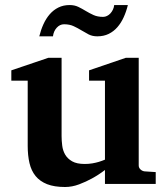

<svg xmlns="http://www.w3.org/2000/svg" viewBox="-20 -729 660 761"><path d="M396 0V-55.2Q371.1 -36.1 344.2 -21.5Q321.3 -8.8 293.5 1.7Q265.6 12.2 237.8 12.2Q195.3 12.2 166.7 1Q138.2 -10.3 121.1 -31.2Q104 -52.2 96.9 -82.5Q89.8 -112.8 89.8 -150.9V-409.2H24.9V-450.2L171.9 -500H224.1V-189.9Q224.1 -171.4 226.6 -151.9Q229 -132.3 238.3 -116.2Q247.6 -100.1 265.9 -89.6Q284.2 -79.1 315.9 -79.1Q331.5 -79.1 345.9 -81.5Q360.4 -84 371.6 -87.4Q384.3 -91.3 396 -96.2V-409.2H333V-450.2L479 -500H529.8V-73.2Q529.8 -64 536.9 -57.4Q543.9 -50.8 553.2 -49.8L597.2 -46.9V0ZM486.8 -709Q480.5 -683.1 470.2 -660.6Q460 -638.2 445.3 -621.3Q430.7 -604.5 410.9 -594.7Q391.1 -585 365.7 -585Q346.2 -585 331.5 -592.5Q316.9 -600.1 302.5 -608.9Q288.1 -617.7 272 -625.2Q255.9 -632.8 233.9 -632.8Q217.3 -632.8 204.8 -619.1Q192.4 -605.5 189.9 -585H135.7Q142.1 -610.8 152.3 -633.3Q162.6 -655.8 177.2 -672.6Q191.9 -689.5 211.4 -699.2Q231 -709 255.9 -709Q275.4 -709 290.5 -701.7Q305.7 -694.3 320.1 -685.5Q334.5 -676.8 350.6 -669.4Q366.7 -662.1 388.7 -662.1Q396.5 -662.1 404.1 -665.8Q411.6 -669.4 417.5 -675.8Q423.3 -682.1 427.5 -690.7Q431.6 -699.2 432.6 -709Z"/></svg>

Font: Charis SIL Am
Style: Bold
Weight: 700
Foundry: SIL International
Version: Version 5.000